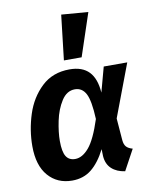

<svg xmlns="http://www.w3.org/2000/svg" viewBox="-92 -897 774 981"><g transform="rotate(-10 295.0 -406.5)"><path d="M427 -401 462 -530H584L481 -257L490 -143Q492 -120 502.5 -108.5Q513 -97 535 -91L477 16Q434 10 408 -14Q382 -38 379 -80L378 -116Q345 -51 303.5 -17.5Q262 16 203 16Q126 16 79 -38Q32 -92 32 -192Q32 -275 58 -356Q84 -437 141.5 -491.5Q199 -546 287 -546Q353 -546 387.5 -510Q422 -474 427 -401ZM175 -194Q175 -138 190 -114Q205 -90 237 -90Q274 -90 308.5 -130.5Q343 -171 376 -273Q372 -368 353 -404.5Q334 -441 296 -441Q254 -441 226.5 -398Q199 -355 187 -297Q175 -239 175 -194ZM433 -818 359 -596H267L294 -829Z"/></g></svg>

Font: Fira Sans SemiBold
Style: Italic
Weight: 600
Italic angle: -8°
Designer: bBox Type GmbH & Carrois Corporate GbR & Edenspiekermann AG
Foundry: bBox Type GmbH & Carrois Corporate GbR & Edenspiekermann AG
Version: Version 4.301